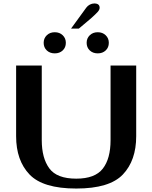

<svg xmlns="http://www.w3.org/2000/svg" viewBox="-20 -1078 878 1108"><path d="M73 -292V-700H221V-269Q221 -166 264.5 -106.5Q308 -47 420 -47Q528 -47 573 -104.5Q618 -162 618 -269V-700H766V-292Q766 -152 689 -71Q612 10 420 10Q228 10 150.5 -71Q73 -152 73 -292ZM478 -1034Q486 -1045 498.5 -1051.5Q511 -1058 524 -1058Q555 -1058 555 -1033Q555 -1022 544 -1009.5Q533 -997 505 -972L435 -913H390ZM232 -831Q232 -857 250 -874.5Q268 -892 296 -892Q324 -892 342 -874.5Q360 -857 360 -831Q360 -804 342 -787Q324 -770 296 -770Q268 -770 250 -787Q232 -804 232 -831ZM480 -831Q480 -857 498 -874.5Q516 -892 544 -892Q572 -892 590 -874.5Q608 -857 608 -831Q608 -804 590 -787Q572 -770 544 -770Q516 -770 498 -787Q480 -804 480 -831Z"/></svg>

Font: Fahkwang SemiBold
Style: Regular
Weight: 600
Designer: Suppakit Chalermlarp | Katatrad Co.,Ltd.
Foundry: Cadson Demak Co.,Ltd.
Version: Version 1.000; ttfautohint (v1.6)